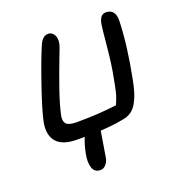

<svg xmlns="http://www.w3.org/2000/svg" viewBox="-124 -636 829 886"><g transform="rotate(-20 291.0 -193.0)"><path d="M168 -23.9Q94.7 -23.9 65.9 -58.8Q37.1 -93.8 49.8 -155.8Q61 -209 99.1 -319.8Q137.2 -430.7 162.1 -487.8Q178.7 -528.8 207 -528.8Q225.1 -528.8 235.8 -511.7Q246.6 -494.6 240.2 -464.8Q238.8 -457.5 217.5 -403.1Q196.3 -348.6 170.7 -275.4Q145 -202.1 134.8 -150.9Q130.4 -125 142.8 -112.5Q155.3 -100.1 191.9 -100.1Q300.8 -100.1 389.2 -111.8Q394 -121.6 398.2 -133.1Q402.3 -144.5 405 -152.1Q407.7 -159.7 410.9 -174.1Q414.1 -188.5 415 -193.4Q416 -198.2 419.2 -215.1Q422.4 -231.9 422.9 -234.9Q434.6 -291.5 443.1 -382.3Q451.7 -473.1 454.1 -484.9Q461.4 -530.8 491.2 -530.8Q516.1 -530.8 527.3 -514.6Q538.6 -498.5 537.1 -471.2Q533.7 -353.5 502 -192.9Q495.1 -158.2 487.5 -134.5Q480 -110.8 468 -89.4Q456.1 -67.9 438.5 -55.4Q420.9 -43 397 -39.1Q343.3 -28.8 283.2 -25.9Q279.3 -2.9 272.2 41.5Q265.1 85.9 262.2 102.1Q258.3 120.1 246.8 132.6Q235.4 145 221.2 145Q191.9 145 182.9 118.2Q173.8 91.3 182.1 50.8Q190.4 6.8 204.1 -23.9Z"/></g></svg>

Font: Shantell Sans Bouncy
Style: Italic
Weight: 400
Italic angle: -11.31°
Designer: Stephen Nixon, Anya Danilova, Shantell Martin
Foundry: Arrow Type
Version: Version 1.006;[9816181b4]